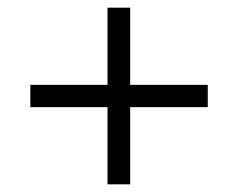

<svg xmlns="http://www.w3.org/2000/svg" viewBox="-20 -480 611 500"><path d="M59 -201V-259H521V-201ZM319 0H260V-460H319Z"/></svg>

Font: Ysabeau Office Medium
Style: Italic
Weight: 500
Italic angle: -12°
Designer: Christian Thalmann (Catharsis Fonts)
Version: Version 2.001;gftools[0.9.30]; featfreeze: tnum,lnum,ss02